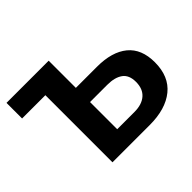

<svg xmlns="http://www.w3.org/2000/svg" viewBox="-152 -925 1149 1149"><g transform="rotate(-45 422.5 -350.0)"><path d="M551 -470Q677 -470 746 -413.5Q815 -357 815 -244Q815 -124 738.5 -62Q662 0 527 0H212V-568H15V-700H372V-470ZM518 -120Q581 -120 616.5 -151Q652 -182 652 -241Q652 -299 616.5 -324.5Q581 -350 518 -350H372V-120Z"/></g></svg>

Font: Montserrat Z
Style: Bold
Weight: 700
Designer: Julieta Ulanovsky
Foundry: Julieta Ulanovsky
Version: Version 8.000